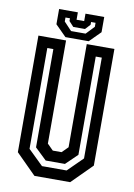

<svg xmlns="http://www.w3.org/2000/svg" viewBox="-93 -909 676 968"><g transform="rotate(10 244.5 -425.0)"><path d="M153 0 50 -103V-700H191.5V-172L222 -141.5H267L297.5 -172V-700H439V-103L336 0ZM182 -55H308L384 -130V-646H353V-143L294 -86H195.5L136 -143V-646H105V-130ZM185.5 -716 129.5 -772V-850H225.5V-812H264.5V-850H360.5V-772L304.5 -716ZM208 -751H282.5L322.5 -793V-813.5H299.5V-799.5L275.5 -773.5H215.5L191.5 -799.5V-813.5H168.5V-793Z"/></g></svg>

Font: Tourney Condensed SemiBold
Style: Regular
Weight: 600
Width: 3
Designer: Tyler Finck
Foundry: Etcetera Type Co
Version: Version 1.010; ttfautohint (v1.8.3)